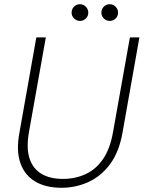

<svg xmlns="http://www.w3.org/2000/svg" viewBox="-20 -877 680 909"><path d="M271 12Q197 12 147 -17.5Q97 -47 76.5 -105Q56 -163 72 -249L152 -700H197L117 -251Q104 -177 119.5 -128Q135 -79 175.5 -54.5Q216 -30 278 -30Q336 -30 385 -52.5Q434 -75 467.5 -123.5Q501 -172 515 -251L595 -700H640L560 -249Q544 -158 501.5 -100.5Q459 -43 399 -15.5Q339 12 271 12ZM359 -778Q343 -778 331 -789.5Q319 -801 319 -817Q319 -834 330.5 -845.5Q342 -857 359 -857Q375 -857 386.5 -845Q398 -833 398 -817Q398 -801 386.5 -789.5Q375 -778 359 -778ZM500 -778Q483 -778 471.5 -789.5Q460 -801 460 -817Q460 -834 471.5 -845.5Q483 -857 500 -857Q516 -857 527.5 -845Q539 -833 539 -817Q539 -801 527.5 -789.5Q516 -778 500 -778Z"/></svg>

Font: DM Sans 24pt ExtraLight
Style: Italic
Weight: 250
Italic angle: -10°
Designer: Colophon Foundry, Jonny Pinhorn
Foundry: Colophon Foundry
Version: Version 4.004;gftools[0.9.30]